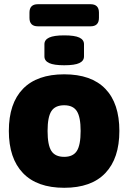

<svg xmlns="http://www.w3.org/2000/svg" viewBox="-20 -884 609 912"><path d="M285 8Q156 8 89 -62Q22 -132 22 -262Q22 -393 89 -462Q156 -531 285 -531Q414 -531 480.5 -462Q547 -393 547 -262Q547 -132 480.5 -62Q414 8 285 8ZM285 -139Q327 -139 345 -167Q363 -195 363 -262Q363 -328 345 -356Q327 -384 285 -384Q242 -384 224 -356Q206 -328 206 -262Q206 -195 224 -167Q242 -139 285 -139ZM285 -574Q236 -574 213.5 -584.5Q191 -595 191 -616V-674Q191 -695 213.5 -705.5Q236 -716 285 -716Q335 -716 357 -705.5Q379 -695 379 -674V-616Q379 -595 357 -584.5Q335 -574 285 -574ZM160 -759Q120 -759 120 -799V-824Q120 -864 160 -864H410Q450 -864 450 -824V-799Q450 -759 410 -759Z"/></svg>

Font: Asap Black
Style: Regular
Weight: 900
Designer: Pablo Cosgaya
Foundry: Omnibus-Type
Version: Version 3.001; ttfautohint (v1.8.4.7-5d5b)